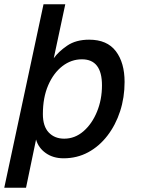

<svg xmlns="http://www.w3.org/2000/svg" viewBox="-43 -730 663 900"><path d="M-23 150 161 -710H263L209 -457Q231 -488 272 -516Q313 -544 375 -544Q459 -544 500 -490Q541 -436 541 -346Q541 -273 520 -208.5Q499 -144 460.5 -94Q422 -44 370 -16Q318 12 255 12Q206 12 171.5 -12.5Q137 -37 126 -76L79 150ZM258 -80Q308 -80 348 -114.5Q388 -149 411.5 -206Q435 -263 435 -330Q435 -452 341 -452Q291 -452 249.5 -420Q208 -388 183 -330.5Q158 -273 158 -195Q158 -138 185.5 -109Q213 -80 258 -80Z"/></svg>

Font: Geist Mono Medium
Style: Italic
Weight: 500
Italic angle: -12°
Monospace: yes
Designer: Basement.studio, Andrés Briganti, Mateo Zaragoza
Foundry: Basement.studio, Vercel, Andrés Briganti, Guido Ferreyra, Mateo Zaragoza
Version: Version 1.500; ttfautohint (v1.8.4.7-5d5b)